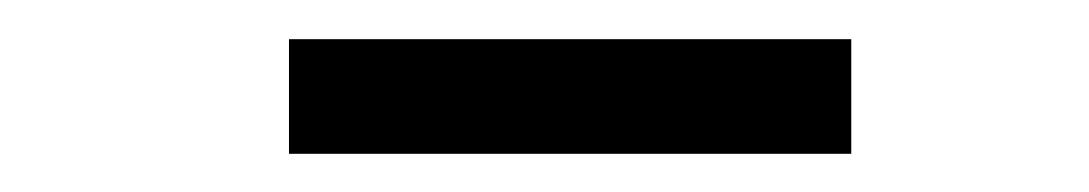

<svg xmlns="http://www.w3.org/2000/svg" viewBox="-20 -694 556 98"><path d="M127.5 -674H414.5V-615.5H127.5Z"/></svg>

Font: Lato
Style: Regular
Weight: 400
Designer: Lukasz Dziedzic with Adam Twardoch and Botio Nikoltchev
Foundry: tyPoland Lukasz Dziedzic
Version: Version 2.015; 2015-08-06; http://www.latofonts.com/